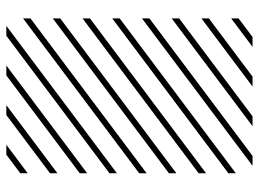

<svg xmlns="http://www.w3.org/2000/svg" viewBox="-128 -652 835 620"><g transform="rotate(90 290.0 -342.5)"><path d="M40 -695 100 -740H132L40 -671ZM40 -599 228 -740H260L40 -575ZM40 -503 356 -740H388L40 -479ZM40 -407 484 -740H516L40 -383ZM40 -311 540 -686V-662L40 -287ZM40 -215 540 -590V-566L40 -191ZM40 -119 540 -494V-470L40 -95ZM40 -23 540 -398V-374L40 1ZM540 -278 96 55H64L540 -302ZM540 10 480 55H448L540 -14ZM540 -86 352 55H320L540 -110ZM540 -182 224 55H192L540 -206Z"/></g></svg>

Font: Cane Nero
Style: Regular
Weight: 400
Version: Version 1.000